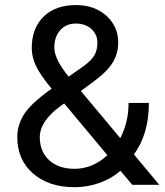

<svg xmlns="http://www.w3.org/2000/svg" viewBox="-20 -741 662 770"><path d="M49.3 -190.9C49.3 -130.9 70.3 -82 112.3 -45.4C154.3 -8.8 210 9.8 279.3 9.8C346.2 9.8 414.6 -13.2 462.9 -56.2L510.3 0H618.7L517.1 -121.6C557.1 -176.3 577.1 -245.1 577.1 -328.1H495.6C495.6 -276.4 484.4 -229.5 462.4 -187L304.2 -376L356.4 -414.6C392.6 -441.4 418 -466.8 432.6 -491.2C446.8 -515.1 454.1 -541.5 454.1 -570.3C454.1 -613.8 438 -649.4 406.2 -678.2C374.5 -706.5 334 -720.7 285.2 -720.7C230.5 -720.7 187 -705.6 155.3 -674.8C123.5 -644 107.4 -602.1 107.4 -547.9C107.4 -524.9 112.8 -501.5 123.5 -478C134.3 -454.6 155.3 -423.8 187 -385.3C133.3 -347.2 97.2 -314 78.1 -285.2C59.1 -256.3 49.3 -225.1 49.3 -190.9ZM279.3 -64C235.8 -64 202.1 -75.7 177.2 -98.6C152.3 -121.6 139.6 -152.3 139.6 -190.9C139.6 -233.4 167 -274.4 221.2 -314.5L237.3 -326.2L410.6 -118.7C371.1 -82 327.1 -64 279.3 -64ZM197.8 -550.8C197.8 -578.6 205.6 -601.6 221.2 -619.6C236.8 -637.7 257.8 -646.5 284.7 -646.5C309.6 -646.5 330.1 -639.2 346.2 -625C362.3 -610.4 370.6 -592.3 370.6 -570.3C370.6 -550.3 366.7 -533.2 358.4 -519C350.1 -504.9 335 -489.7 313 -474.1L255.4 -433.6C216.8 -480.5 197.8 -519.5 197.8 -550.8Z"/></svg>

Font: Shabnam
Style: Regular
Weight: 400
Foundry: DejaVu fonts team - Redesigned by Saber Rastikerdar - Based on Vazir font
Version: Version 5.0.1